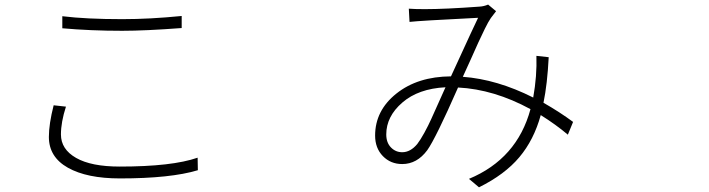

<svg xmlns="http://www.w3.org/2000/svg" viewBox="-20 -755 3040 823"><path d="M247.1 -633.8V-685.5Q349.6 -672.9 503.9 -672.9Q622.1 -672.9 758.8 -686.5V-634.8Q601.6 -623 503.9 -623Q368.2 -623 247.1 -633.8ZM210 -303.7 262.7 -297.9Q241.2 -231.4 241.2 -178.7Q241.2 -115.2 306.2 -78.1Q371.1 -41 493.2 -41Q717.8 -41 827.1 -79.1L828.1 -25.4Q711.9 9.8 494.1 9.8Q352.5 9.8 271 -36.1Q189.5 -82 189.5 -168Q189.5 -223.6 210 -303.7Z M1768.6 -137.7Q1782.2 -155.3 1799.3 -186.5Q1816.4 -217.8 1828.6 -245.1Q1840.8 -272.5 1860.4 -315.9Q1879.9 -359.4 1889.6 -380.9Q1773.4 -375 1704.6 -315.4Q1635.7 -255.9 1635.7 -178.7Q1635.7 -143.6 1655.8 -123Q1675.8 -102.5 1704.1 -102.5Q1739.3 -102.5 1768.6 -137.7ZM2265.6 -336.9Q2282.2 -429.7 2279.3 -515.6L2332 -509.8Q2326.2 -394.5 2309.6 -314.5Q2379.9 -274.4 2436.5 -232.4L2414.1 -177.7Q2363.3 -220.7 2297.9 -261.7Q2268.6 -155.3 2206.1 -81.1Q2143.6 -6.8 2033.2 47.9L1990.2 11.7Q2196.3 -74.2 2253.9 -287.1Q2097.7 -372.1 1943.4 -379.9Q1847.7 -162.1 1811.5 -111.3Q1767.6 -51.8 1704.1 -51.8Q1654.3 -51.8 1621.1 -85.9Q1587.9 -120.1 1587.9 -173.8Q1587.9 -281.2 1679.2 -354Q1770.5 -426.8 1913.1 -427.7Q2021.5 -664.1 2029.3 -678.7Q1775.4 -666 1735.4 -661.1L1732.4 -717.8Q1756.8 -715.8 1800.8 -715.8Q1888.7 -715.8 2035.2 -726.6Q2053.7 -727.5 2072.3 -735.4L2106.4 -707Q2085 -678.7 2084 -677.7Q2073.2 -662.1 2058.1 -631.3Q2043 -600.6 2030.3 -572.8Q2017.6 -544.9 1996.6 -497.6Q1975.6 -450.2 1963.9 -425.8Q2110.4 -415 2265.6 -336.9Z"/></svg>

Font: Bpmf Zihi Sans Light
Style: Light
Weight: 300
Foundry: But Ko
Version: Version 1.320